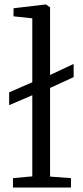

<svg xmlns="http://www.w3.org/2000/svg" viewBox="-20 -839 370 859"><path d="M38 0V-42L124.5 -50V-413L21 -368.5V-426L124.5 -471V-757L40.5 -766V-802L183.5 -819H185.5L204 -806.5V-503.5L309.5 -553V-494L204 -445.5V-49L297.5 -42V0Z"/></svg>

Font: Merriweather 24pt Light
Style: Regular
Weight: 300
Designer: Eben Sorkin
Foundry: Eben Sorkin
Version: Version 2.100